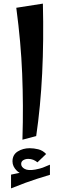

<svg xmlns="http://www.w3.org/2000/svg" viewBox="-20 -754 329 1061"><path d="M104 18Q107 -81 106.5 -170.5Q106 -260 102.5 -347Q99 -434 91 -523.5Q83 -613 70 -711L217 -734Q222 -531 213 -348Q204 -165 180 -2ZM163 211 145 213Q97 213 73 189.5Q49 166 49 138Q49 101 78 83Q107 65 144 65Q167 65 191.5 71Q216 77 235 97L187 143Q176 134 163.5 129Q151 124 136 124Q121 124 109 131Q97 138 97 152Q97 169 116.5 179.5Q136 190 175 183Q201 178 216 172.5Q231 167 256 156V207ZM41 287V211Q84 202 118 195Q152 188 185 182Q218 176 256 170V212Q216 224 185 234Q154 244 121 256Q88 268 41 287Z"/></svg>

Font: Marhey Light
Style: Regular
Weight: 400
Version: Version 1.000